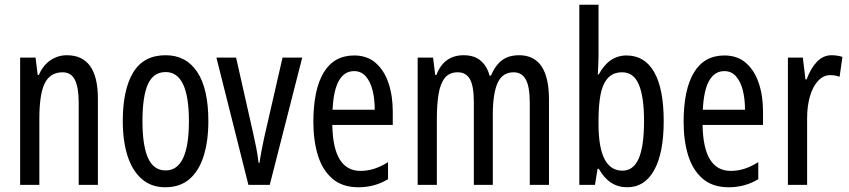

<svg xmlns="http://www.w3.org/2000/svg" viewBox="-20 -780 3583 810"><path d="M262 -547Q393 -547 393 -364V0H312V-348Q312 -411 296 -443Q280 -475 244 -475Q192 -475 169 -429Q146 -383 146 -279V0H65V-537H130L139 -464H144Q161 -504 192.5 -525.5Q224 -547 262 -547Z M859 -269Q859 -186 839.5 -123Q820 -60 780 -25Q740 10 677 10Q618 10 578 -25Q538 -60 518 -122.5Q498 -185 498 -269Q498 -402 542 -474.5Q586 -547 679 -547Q765 -547 812 -476.5Q859 -406 859 -269ZM581 -269Q581 -166 604.5 -113.5Q628 -61 679 -61Q777 -61 777 -269Q777 -476 679 -476Q627 -476 604 -424.5Q581 -373 581 -269Z M1028 0 893 -537H976L1048 -218Q1055 -188 1061 -157Q1067 -126 1071 -93H1075Q1077 -110 1082 -137Q1087 -164 1094 -197L1172 -537H1255L1118 0Z M1474 -546Q1529 -546 1565 -514.5Q1601 -483 1619 -429.5Q1637 -376 1637 -309V-253H1382Q1385 -59 1501 -59Q1530 -59 1558.5 -68Q1587 -77 1617 -96V-24Q1561 10 1492 10Q1424 10 1382 -26.5Q1340 -63 1321 -125Q1302 -187 1302 -265Q1302 -402 1345.5 -474Q1389 -546 1474 -546ZM1474 -480Q1433 -480 1410 -440Q1387 -400 1383 -317H1561Q1561 -361 1552 -398Q1543 -435 1523.5 -457.5Q1504 -480 1474 -480Z M2170 -547Q2296 -547 2296 -360V0H2215V-345Q2215 -415 2198 -445Q2181 -475 2147 -475Q2099 -475 2079 -429.5Q2059 -384 2059 -296V0H1979V-348Q1979 -417 1962.5 -446Q1946 -475 1911 -475Q1875 -475 1856 -450.5Q1837 -426 1830 -382Q1823 -338 1823 -281V0H1742V-537H1807L1816 -464H1821Q1853 -547 1936 -547Q1982 -547 2009 -523Q2036 -499 2045 -461H2051Q2070 -505 2098 -526Q2126 -547 2170 -547Z M2505 -543Q2505 -527 2504 -508Q2503 -489 2502 -466H2506Q2549 -546 2623 -546Q2700 -546 2740 -475.5Q2780 -405 2780 -269Q2780 -135 2740 -62.5Q2700 10 2626 10Q2588 10 2558.5 -9Q2529 -28 2506 -68H2501L2490 0H2424V-760H2505ZM2605 -475Q2565 -475 2543 -449Q2521 -423 2513 -378Q2505 -333 2505 -276V-257Q2505 -60 2606 -60Q2652 -60 2674.5 -111Q2697 -162 2697 -270Q2697 -372 2675 -423.5Q2653 -475 2605 -475Z M3036 -546Q3091 -546 3127 -514.5Q3163 -483 3181 -429.5Q3199 -376 3199 -309V-253H2944Q2947 -59 3063 -59Q3092 -59 3120.5 -68Q3149 -77 3179 -96V-24Q3123 10 3054 10Q2986 10 2944 -26.5Q2902 -63 2883 -125Q2864 -187 2864 -265Q2864 -402 2907.5 -474Q2951 -546 3036 -546ZM3036 -480Q2995 -480 2972 -440Q2949 -400 2945 -317H3123Q3123 -361 3114 -398Q3105 -435 3085.5 -457.5Q3066 -480 3036 -480Z M3488 -547Q3512 -547 3534 -540L3522 -456Q3505 -463 3482 -463Q3454 -463 3431.5 -439Q3409 -415 3397 -374Q3385 -333 3385 -280V0H3304V-537H3367L3378 -445H3383Q3400 -492 3426.5 -519.5Q3453 -547 3488 -547Z"/></svg>

Font: Noto Sans Oriya ExtCond
Style: Regular
Weight: 400
Width: 2
Designer: Amélie Bonet and Sol Matas
Foundry: Google LLC
Version: Version 2.006; ttfautohint (v1.8.4.7-5d5b)